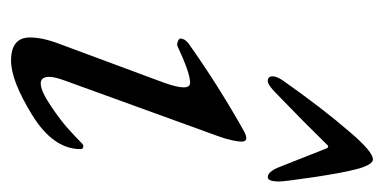

<svg xmlns="http://www.w3.org/2000/svg" viewBox="-198 -500 711 356"><g transform="rotate(90 158.0 -321.5)"><path d="M246 -570Q206 -529 153 -478Q137 -462 130 -462Q121 -462 121 -471Q121 -478 128 -489Q180 -563 225 -615Q261 -657 275 -657Q285 -657 293 -627Q300 -601 308 -547Q316 -493 316 -483Q316 -462 308 -462Q299 -462 291 -479Q267 -539 255 -570Q252 -578 246 -570ZM61 -76 133 -270Q150 -318 133 -318Q115 -318 66 -295Q63 -293 57 -295Q51 -297 51 -300Q51 -308 60 -315Q139 -371 223 -418Q242 -428 242 -414Q242 -398 232 -370L129 -86Q122 -67 122 -57Q122 -41 134 -41Q148 -41 175.5 -59.5Q203 -78 219 -92.5Q235 -107 246 -118Q248 -120 250 -120Q256 -120 256 -115Q256 -64 192.5 -25Q129 14 92 14Q49 14 49 -21Q49 -45 61 -76Z"/></g></svg>

Font: EB Garamond 12
Style: Italic
Weight: 400
Italic angle: -17°
Version: Version 0.016; ttfautohint (v1.8.4)